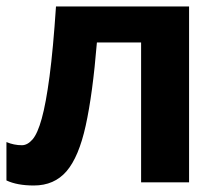

<svg xmlns="http://www.w3.org/2000/svg" viewBox="-20 -566 685 596"><path d="M566.9 0H418V-434.1H280.8Q267.6 -273.9 246.1 -176.3Q224.6 -78.6 186.5 -34.4Q148.4 9.8 85 9.8Q33.2 9.8 0 -5.9V-125Q23.4 -115.2 47.9 -115.2Q65.4 -115.2 81.1 -133.3Q96.7 -151.4 109.6 -198Q122.6 -244.6 133.8 -329.1Q145 -413.6 153.8 -545.9H566.9Z"/></svg>

Font: Open Sans
Style: Bold
Weight: 700
Designer: Monotype Design Team
Foundry: Monotype Imaging Inc.
Version: Version 3.000; ttfautohint (v1.8.4)